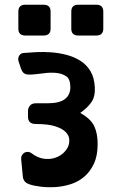

<svg xmlns="http://www.w3.org/2000/svg" viewBox="-20 -785 493 816"><path d="M313 -634Q283 -634 283 -663V-736Q283 -765 313 -765H389Q419 -765 419 -736V-663Q419 -634 389 -634ZM88 -634Q58 -634 58 -663V-736Q58 -765 88 -765H165Q195 -765 195 -736V-663Q195 -634 165 -634ZM321 -305Q366 -280 380.5 -249Q395 -218 395 -173Q395 -123 379 -89Q363 -55 337.5 -33.5Q312 -12 280 -2Q248 8 216 10Q184 12 154 8.5Q124 5 104 -2Q90 -7 84 -15.5Q78 -24 77 -35L70 -108Q69 -117 73 -124.5Q77 -132 83.5 -136Q90 -140 98.5 -139.5Q107 -139 115 -133Q139 -115 163 -111Q187 -107 208 -112.5Q229 -118 245 -131Q261 -144 269 -161Q275 -174 274.5 -191Q274 -208 260 -223Q246 -238 215.5 -248Q185 -258 132 -258Q99 -258 99 -289V-313Q99 -327 107.5 -336.5Q116 -346 132 -346H181Q233 -346 256 -364Q279 -382 279 -414Q279 -448 262.5 -460Q246 -472 220 -475Q194 -478 161 -473Q145 -471 130.5 -469.5Q116 -468 104 -468Q89 -468 81.5 -474Q74 -480 69 -494L60 -521Q58 -525 57.5 -531Q57 -537 59 -543Q61 -549 66 -554Q71 -559 82 -560Q105 -562 135.5 -563.5Q166 -565 199 -562.5Q232 -560 264 -551.5Q296 -543 322 -526.5Q348 -510 364.5 -482.5Q381 -455 383 -414Q385 -374 368 -350Q351 -326 321 -305Z"/></svg>

Font: OpenDyslexic3
Style: Bold
Weight: 700
Designer: Abelardo Gonzalez
Version: Version 1.000;PS 001.001;hotconv 1.0.56